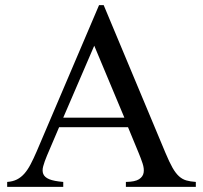

<svg xmlns="http://www.w3.org/2000/svg" viewBox="-20 -724 787 744"><path d="M738.8 0V-19Q717.3 -20.5 701.9 -24.9Q686.5 -29.3 673.6 -41Q660.6 -52.7 648.4 -74.2Q636.2 -95.7 621.1 -131.8L381.8 -704.1H363.8L122.1 -137.2Q109.9 -108.9 98.6 -87.4Q87.4 -65.9 74.5 -51.3Q61.5 -36.6 45.7 -28.6Q29.8 -20.5 7.8 -19V0H225.1V-19Q189 -22 170.9 -29.5Q152.8 -37.1 147.7 -49.8Q142.6 -62.5 147.5 -80.1Q152.3 -97.7 162.1 -121.1L209 -231H476.1L517.1 -131.8Q525.9 -110.8 532.5 -90.8Q539.1 -70.8 536.6 -55.2Q534.2 -39.6 518.8 -29.5Q503.4 -19.5 467.8 -19V0ZM461.9 -268.1H225.1L345.2 -546.9Z"/></svg>

Font: Galatia SIL
Style: Regular
Weight: 400
Designer: Development by SIL's NRSI team
Version: Version 2.1